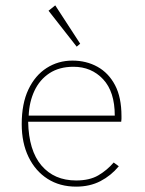

<svg xmlns="http://www.w3.org/2000/svg" viewBox="-20 -686 540 716"><path d="M264 10Q203 10 157.5 -19Q112 -48 86.5 -100.5Q61 -153 61 -223Q61 -300 86 -352.5Q111 -405 154 -432.5Q197 -460 250 -460Q302 -460 343.5 -437Q385 -414 409 -368.5Q433 -323 433 -253Q433 -245 433 -242.5Q433 -240 432 -232H85Q87 -125 134.5 -69Q182 -13 264 -13Q314 -13 346.5 -32Q379 -51 404 -80L423 -66Q394 -31 354.5 -10.5Q315 10 264 10ZM87 -255H408Q408 -344 364.5 -390.5Q321 -437 254 -437Q201 -437 164.5 -413Q128 -389 108.5 -347.5Q89 -306 87 -255ZM266 -512 161 -646 186 -666 279 -523Z"/></svg>

Font: Inconsolata ExtraLight
Style: Regular
Weight: 200
Monospace: yes
Designer: Raph Levien, Cyreal, Brenton Simpson
Foundry: Raph Levien, Cyreal, Google
Version: Version 3.001; ttfautohint (v1.8.2.53-6de2)